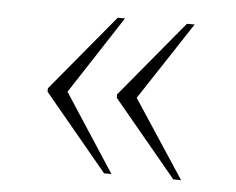

<svg xmlns="http://www.w3.org/2000/svg" viewBox="-37 -493 548 445"><g transform="rotate(5 237.5 -270.0)"><path d="M381 -89H399L280 -270L399 -451H381L234 -274V-266ZM220 -89H237L119 -270L237 -451H220L73 -274V-266Z"/></g></svg>

Font: Noto Serif Display ExtraLight
Style: Regular
Weight: 200
Designer: Monotype Design Team
Foundry: Monotype Imaging Inc.
Version: Version 2.009